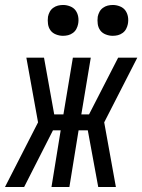

<svg xmlns="http://www.w3.org/2000/svg" viewBox="-49 -752 572 772"><path d="M-29 0 104 -260 57 -520H128L169 -292H206L244 -520H316L278 -292H309L348 -368L426 -520H503L370 -260L417 0H346L304 -228H267L230 0H158L195 -228H164L48 0ZM404 -608Q390 -608 376 -613.5Q362 -619 354 -630Q346 -641 344 -655.5Q342 -670 344 -685Q346 -695 351 -704.5Q356 -714 365 -720.5Q374 -727 384 -729.5Q394 -732 405 -732Q419 -732 433 -726.5Q447 -721 455 -710Q463 -699 465.5 -684.5Q468 -670 465 -655Q463 -645 458 -635.5Q453 -626 444 -619.5Q435 -613 425 -610.5Q415 -608 404 -608ZM204 -608Q190 -608 176 -613.5Q162 -619 154 -630Q146 -641 144 -655.5Q142 -670 144 -685Q146 -695 151 -704.5Q156 -714 165 -720.5Q174 -727 184 -729.5Q194 -732 205 -732Q219 -732 233 -726.5Q247 -721 255 -710Q263 -699 265.5 -684.5Q268 -670 265 -655Q263 -645 258 -635.5Q253 -626 244 -619.5Q235 -613 225 -610.5Q215 -608 204 -608Z"/></svg>

Font: Iosevka
Style: Italic
Weight: 400
Italic angle: -9°
Monospace: yes
Designer: Belleve Invis
Foundry: Belleve Invis
Version: Version 32.5.0; ttfautohint (v1.8.4)